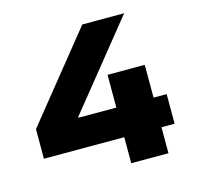

<svg xmlns="http://www.w3.org/2000/svg" viewBox="-99 -774 899 877"><g transform="rotate(-15 350.0 -335.0)"><path d="M416 -418V-263H237V-267L562 -670H364L36 -263V-123H416V0H592V-123H654V-263H592V-418Z"/></g></svg>

Font: LT Wave Black
Style: Regular
Weight: 900
Designer: Daniel Lyons
Version: Version 2.5 (Glyphs App)